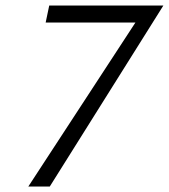

<svg xmlns="http://www.w3.org/2000/svg" viewBox="-20 -678 614 698"><path d="M83 0 486 -617 518 -596H146L159 -658H574L161 0Z"/></svg>

Font: Ysabeau Office
Style: Italic
Weight: 400
Italic angle: -12°
Designer: Christian Thalmann (Catharsis Fonts)
Version: Version 2.001;gftools[0.9.30]; featfreeze: tnum,lnum,ss02